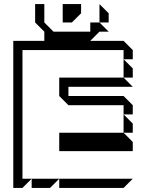

<svg xmlns="http://www.w3.org/2000/svg" viewBox="-20 -920 707 940"><path d="M585 -720 630 -675V-630H585V-675H90V-45H135L90 0H45V-720ZM630 -540H585V-630L630 -585ZM585 -540 630 -495H315V-450H585L630 -405V-360H585V-405H315L270 -450V-540ZM630 -270H585V-360L630 -315ZM585 -270 630 -225V-180H270V-270ZM225 0H135V-45H270ZM270 0V-45H630L585 0ZM467 -810V-900L512 -855V-810ZM287 -810V-900H377V-855L332 -810ZM197 -720V-765L152 -810V-900H197V-810L242 -765H422V-810H467L512 -765H467L422 -720Z"/></svg>

Font: Rubik Iso
Style: Regular
Weight: 400
Designer: Hubert and Fischer, NaN
Foundry: Hubert and Fischer, NaN
Version: Version 2.200